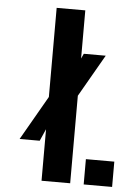

<svg xmlns="http://www.w3.org/2000/svg" viewBox="-56 -842 619 885"><g transform="rotate(5 254.0 -400.0)"><path d="M52.5 -183 172.5 -392 271 -508.5 313 -600H414.5L285 -374.5L176 -252L145.5 -183ZM170 0V-800H302.5V0ZM365 0V-117H496.5V0Z"/></g></svg>

Font: Big Shoulders Stencil Text Thin ExtraBold
Style: Regular
Weight: 800
Version: Version 2.001